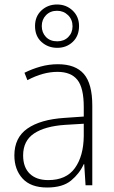

<svg xmlns="http://www.w3.org/2000/svg" viewBox="-20 -825 508 855"><path d="M238 -539Q316 -539 353.5 -495.5Q391 -452 391 -355V0H361L355 -94H353Q334 -52 296.5 -21Q259 10 190 10Q117 10 80.5 -30Q44 -70 44 -133Q44 -212 102 -252.5Q160 -293 267 -300L353 -306V-349Q353 -434 324.5 -469.5Q296 -505 236 -505Q204 -505 171 -496Q138 -487 102 -468L89 -501Q123 -518 160.5 -528.5Q198 -539 238 -539ZM270 -269Q180 -263 131.5 -230.5Q83 -198 83 -133Q83 -80 112.5 -51.5Q142 -23 195 -23Q275 -23 313.5 -76.5Q352 -130 353 -219V-274ZM235 -612Q194 -612 165 -638Q136 -664 136 -709Q136 -752 164.5 -778.5Q193 -805 234 -805Q275 -805 303.5 -778Q332 -751 332 -709Q332 -665 304 -638.5Q276 -612 235 -612ZM235 -641Q265 -641 284 -660Q303 -679 303 -708Q303 -738 283 -757.5Q263 -777 234 -777Q204 -777 185 -757.5Q166 -738 166 -709Q166 -680 184.5 -660.5Q203 -641 235 -641Z"/></svg>

Font: Noto Sans Georgian SemiCondensed ExtraLight
Style: Regular
Weight: 200
Width: 4
Designer: Monotype Design Team, Akaki Razmadze
Foundry: Google LLC
Version: Version 2.005; ttfautohint (v1.8.4.7-5d5b)